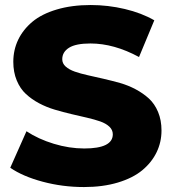

<svg xmlns="http://www.w3.org/2000/svg" viewBox="-20 -734 687 768"><path d="M315.9 14.2Q230.5 14.2 150.9 -7.1Q71.3 -28.3 21 -63L85.9 -209Q133.3 -177.7 195.1 -158.9Q256.8 -140.1 316.9 -140.1Q431.2 -140.1 431.2 -196.8Q431.2 -214.4 417.5 -227.3Q403.8 -240.2 380.9 -248.3Q357.9 -256.3 328.1 -263.2Q298.3 -270 265.1 -277.8Q231.9 -285.6 199 -295.4Q166 -305.2 136.2 -321Q106.4 -336.9 83.5 -358.2Q60.5 -379.4 46.9 -412.4Q33.2 -445.3 33.2 -486.8Q33.2 -534.2 52.7 -575Q72.3 -615.7 109.6 -647Q147 -678.2 207 -696Q267.1 -713.9 342.8 -713.9Q412.1 -713.9 479.2 -698Q546.4 -682.1 597.2 -652.8L536.1 -505.9Q436 -560.1 341.8 -560.1Q283.2 -560.1 256.1 -543Q229 -525.9 229 -497.1Q229 -480 242.7 -467.8Q256.3 -455.6 279.3 -447.5Q302.2 -439.5 332 -432.9Q361.8 -426.3 394.8 -418.7Q427.7 -411.1 460.4 -401.9Q493.2 -392.6 522.9 -376.7Q552.7 -360.8 575.7 -339.8Q598.6 -318.8 612.3 -286.1Q626 -253.4 626 -211.9Q626 -165.5 606.4 -125Q586.9 -84.5 549.3 -53.2Q511.7 -22 451.7 -3.9Q391.6 14.2 315.9 14.2Z"/></svg>

Font: Montserrat ExtraBold
Style: Regular
Weight: 800
Designer: Julieta Ulanovsky
Foundry: Julieta Ulanovsky
Version: Version 9.000